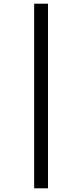

<svg xmlns="http://www.w3.org/2000/svg" viewBox="-20 -783 445 1040"><path d="M165 -763V237H240V-763Z"/></svg>

Font: Noto Sans Ethiopic ExtCond
Style: Regular
Weight: 400
Width: 2
Designer: Monotype Design Team
Foundry: Monotype Imaging Inc.
Version: Version 2.102